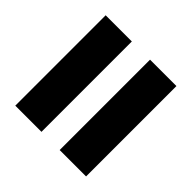

<svg xmlns="http://www.w3.org/2000/svg" viewBox="-76 -691 679 679"><g transform="rotate(-45 263.0 -352.0)"><path d="M37 -398V-529H489V-398ZM37 -175V-307H489V-175Z"/></g></svg>

Font: Noto Sans Gujarati UI Condensed Black
Style: Regular
Weight: 900
Width: 3
Designer: Jelle Bosma - Monotype Design Team, Universal Thirst
Foundry: Monotype Imaging Inc.
Version: Version 2.106; ttfautohint (v1.8.4.7-5d5b)